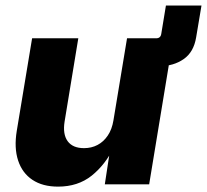

<svg xmlns="http://www.w3.org/2000/svg" viewBox="-20 -676 759 704"><path d="M500 -433.6 517.1 -535.6H552.7Q568.8 -535.6 571.3 -551.8L588.4 -655.8H718.8L699.2 -539.1Q690.4 -484.9 653.3 -459.2Q616.2 -433.6 565.9 -433.6ZM192.9 8.3Q136.2 8.3 98.9 -16.6Q61.5 -41.5 46.4 -87.6Q31.2 -133.8 41.5 -196.3L97.7 -535.6H267.1L216.8 -230Q209.5 -184.1 228 -158.4Q246.6 -132.8 288.1 -132.8Q315.4 -132.8 337.6 -144.5Q359.9 -156.2 375.2 -179Q390.6 -201.7 396 -234.9L445.8 -535.6H615.2L526.9 0H364.3L385.3 -137.7H398.4Q366.2 -71.8 315.9 -31.7Q265.6 8.3 192.9 8.3Z"/></svg>

Font: Inter 20pt ExtraBold
Style: Italic
Weight: 800
Italic angle: -9.3988°
Version: Version 4.001;git-66647c0bb